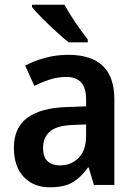

<svg xmlns="http://www.w3.org/2000/svg" viewBox="-20 -837 577 816"><path d="M270 -604Q466 -604 466 -415V-51H379L357 -125H354Q323 -82 287.5 -61.5Q252 -41 192 -41Q122 -41 80.5 -85.5Q39 -130 39 -209Q39 -293 95 -335.5Q151 -378 262 -382L346 -385V-414Q346 -464 324.5 -487Q303 -510 262 -510Q227 -510 193.5 -499.5Q160 -489 126 -472L87 -558Q126 -579 173 -591.5Q220 -604 270 -604ZM289 -306Q220 -303 191.5 -277.5Q163 -252 163 -208Q163 -169 182.5 -151.5Q202 -134 235 -134Q283 -134 314.5 -166.5Q346 -199 346 -260V-308ZM254 -817Q266 -795 283.5 -767.5Q301 -740 320 -713.5Q339 -687 353 -669V-657H272Q250 -674 219 -702.5Q188 -731 159.5 -759.5Q131 -788 116 -807V-817Z"/></svg>

Font: Noto Sans Tamil UI SemiCondensed SemiBold
Style: Regular
Weight: 600
Width: 4
Designer: Jelle Bosma - Monotype Design Team
Foundry: Monotype Imaging Inc.
Version: Version 2.004; ttfautohint (v1.8.4.7-5d5b)